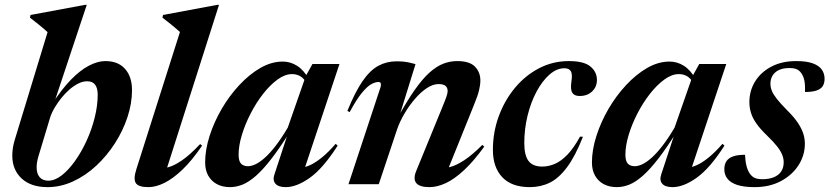

<svg xmlns="http://www.w3.org/2000/svg" viewBox="-20 -757 3408 789"><path d="M138.5 -116.5Q134.5 -103.5 132.5 -91.8Q130.5 -80 130.5 -69.5Q130.5 -43 143 -28.8Q155.5 -14.5 178.5 -14.5Q205.5 -14.5 233.8 -36.5Q262 -58.5 288.5 -95.8Q315 -133 336 -179Q357 -225 369.2 -274Q381.5 -323 381.5 -368Q381.5 -394.5 371 -408.8Q360.5 -423 338 -423Q320 -423 301.2 -413.5Q282.5 -404 264.8 -388.5Q247 -373 231.8 -353.8Q216.5 -334.5 205 -315.2Q193.5 -296 187.5 -279ZM175.5 -625Q166.5 -633.5 155 -643Q143.5 -652.5 130.5 -663Q117.5 -673.5 103 -684.5L105.5 -695.5L329 -737H336.5L198.5 -322.5L192.5 -327Q233 -390 271.2 -429.2Q309.5 -468.5 345.5 -487.2Q381.5 -506 413 -506Q465.5 -506 494 -473.8Q522.5 -441.5 522.5 -386.5Q522.5 -332.5 504 -276.2Q485.5 -220 452.5 -168.5Q419.5 -117 375.8 -76.2Q332 -35.5 280.8 -11.8Q229.5 12 175 12Q107.5 12 69 -23.5Q30.5 -59 30.5 -118Q30.5 -133 33 -149.5Q35.5 -166 41 -183.5Z M719.5 -625.5Q711 -633.5 699.5 -643Q688 -652.5 674.8 -663.2Q661.5 -674 647.5 -684.5L650 -695.5L872.5 -737H880L658.5 -42.5L629.5 -66.5Q646.5 -63.5 670.5 -69.5Q694.5 -75.5 727 -97.5Q759.5 -119.5 802.5 -165L810.5 -158.5Q769 -97.5 729.8 -60Q690.5 -22.5 655.2 -5.2Q620 12 590 12Q549 12 538.2 -4.5Q527.5 -21 540 -60.5Z M1108 -41 1168.5 -225 1176.5 -223.5Q1132 -152 1096.5 -106Q1061 -60 1031.5 -34.2Q1002 -8.5 976.2 1.8Q950.5 12 925 12Q895 12 872 0Q849 -12 836 -34.8Q823 -57.5 823 -89.5Q823 -141 841.2 -198.2Q859.5 -255.5 891 -309.5Q922.5 -363.5 963.5 -407.5Q1004.5 -451.5 1050 -477.8Q1095.5 -504 1142 -504Q1173.5 -504 1201 -486.5Q1228.5 -469 1250 -431L1241 -412.5Q1230.5 -433.5 1215.2 -443Q1200 -452.5 1180 -452.5Q1151 -452.5 1120.2 -430Q1089.5 -407.5 1061 -371Q1032.5 -334.5 1009.8 -290.2Q987 -246 973.8 -202Q960.5 -158 960.5 -121.5Q960.5 -95 970.5 -84.5Q980.5 -74 999.5 -74Q1012.5 -74 1029.5 -81.8Q1046.5 -89.5 1067.2 -107.8Q1088 -126 1112 -156.8Q1136 -187.5 1162.5 -232.5L1236.5 -444.5L1264 -494H1375L1226 -47L1212.5 -67.5Q1230.5 -68 1252.8 -77.8Q1275 -87.5 1301.8 -109Q1328.5 -130.5 1359.5 -166L1367.5 -158.5Q1308 -65.5 1253.8 -26.8Q1199.5 12 1154 12Q1124 12 1111.8 -2.2Q1099.5 -16.5 1108 -41Z M1417 -296.5 1407.5 -301Q1439 -379 1469.8 -423.5Q1500.5 -468 1534.5 -486.5Q1568.5 -505 1609 -505Q1625 -505 1637.5 -503.8Q1650 -502.5 1661.8 -500Q1673.5 -497.5 1687.5 -493.5L1617.5 -268L1612 -269Q1651.5 -341 1684 -387.2Q1716.5 -433.5 1745.5 -459.2Q1774.5 -485 1802.2 -495.5Q1830 -506 1858.5 -506Q1910 -506 1932 -483Q1954 -460 1954 -426.5Q1954 -408.5 1948.5 -385.5Q1943 -362.5 1925 -319L1813.5 -42.5L1786 -66.5Q1805.5 -64.5 1830.5 -71Q1855.5 -77.5 1888 -98.8Q1920.5 -120 1962 -161.5L1970 -154.5Q1926.5 -94.5 1887 -57.8Q1847.5 -21 1812 -4.5Q1776.5 12 1745 12Q1704.5 12 1690.8 -4.5Q1677 -21 1690 -53.5L1795.5 -311Q1809.5 -345 1814.5 -359.5Q1819.5 -374 1819.5 -382.5Q1819.5 -397 1810.5 -404.2Q1801.5 -411.5 1782.5 -411.5Q1759 -411.5 1733.8 -394.8Q1708.5 -378 1684.8 -350.2Q1661 -322.5 1642 -290Q1623 -257.5 1612 -226L1536.5 0H1412L1544 -399.5Q1546.5 -408.5 1544.8 -414.2Q1543 -420 1535 -420Q1522 -420 1505.2 -410.8Q1488.5 -401.5 1466.8 -375Q1445 -348.5 1417 -296.5Z M2299.5 -476.5Q2267.5 -476.5 2238 -450.5Q2208.5 -424.5 2185 -380.8Q2161.5 -337 2148 -282Q2134.5 -227 2134.5 -169Q2134.5 -118 2152.2 -95.2Q2170 -72.5 2208 -72.5Q2235 -72.5 2261 -84Q2287 -95.5 2312.5 -122.2Q2338 -149 2363.5 -195.5L2375.5 -195Q2344 -115 2310.2 -69.8Q2276.5 -24.5 2239 -6.2Q2201.5 12 2157 12Q2082.5 12 2044 -28.8Q2005.5 -69.5 2005.5 -141.5Q2005.5 -213.5 2029.5 -279Q2053.5 -344.5 2096 -395.8Q2138.5 -447 2195.2 -476.5Q2252 -506 2317.5 -506Q2379.5 -506 2406.2 -483.8Q2433 -461.5 2433 -428.5Q2433 -400 2413.2 -381.2Q2393.5 -362.5 2362 -362.5Q2340 -362.5 2331.8 -375.8Q2323.5 -389 2328 -421Q2333 -452.5 2325.8 -464.5Q2318.5 -476.5 2299.5 -476.5Z M2697.5 -41 2758 -225 2766 -223.5Q2721.5 -152 2686 -106Q2650.5 -60 2621 -34.2Q2591.5 -8.5 2565.8 1.8Q2540 12 2514.5 12Q2484.5 12 2461.5 0Q2438.5 -12 2425.5 -34.8Q2412.5 -57.5 2412.5 -89.5Q2412.5 -141 2430.8 -198.2Q2449 -255.5 2480.5 -309.5Q2512 -363.5 2553 -407.5Q2594 -451.5 2639.5 -477.8Q2685 -504 2731.5 -504Q2763 -504 2790.5 -486.5Q2818 -469 2839.5 -431L2830.5 -412.5Q2820 -433.5 2804.8 -443Q2789.5 -452.5 2769.5 -452.5Q2740.5 -452.5 2709.8 -430Q2679 -407.5 2650.5 -371Q2622 -334.5 2599.2 -290.2Q2576.5 -246 2563.2 -202Q2550 -158 2550 -121.5Q2550 -95 2560 -84.5Q2570 -74 2589 -74Q2602 -74 2619 -81.8Q2636 -89.5 2656.8 -107.8Q2677.5 -126 2701.5 -156.8Q2725.5 -187.5 2752 -232.5L2826 -444.5L2853.5 -494H2964.5L2815.5 -47L2802 -67.5Q2820 -68 2842.2 -77.8Q2864.5 -87.5 2891.2 -109Q2918 -130.5 2949 -166L2957 -158.5Q2897.5 -65.5 2843.2 -26.8Q2789 12 2743.5 12Q2713.5 12 2701.2 -2.2Q2689 -16.5 2697.5 -41Z M3041.5 -121Q3043 -93 3047.8 -74.5Q3052.5 -56 3062 -42.5Q3071.5 -29.5 3083.8 -25Q3096 -20.5 3111.5 -20.5Q3140.5 -20.5 3160.2 -28.8Q3180 -37 3190.2 -52.5Q3200.5 -68 3200.5 -90Q3200.5 -105 3194.5 -120.5Q3188.5 -136 3173.8 -155Q3159 -174 3131.5 -200.5Q3104.5 -226.5 3088.5 -249.2Q3072.5 -272 3066 -293.5Q3059.5 -315 3059.5 -337.5Q3059.5 -384 3083 -422.2Q3106.5 -460.5 3149.8 -483.2Q3193 -506 3252 -506Q3295 -506 3320.5 -496.5Q3346 -487 3357.2 -470.8Q3368.5 -454.5 3368.5 -433.5Q3368.5 -415 3360.8 -403Q3353 -391 3335.5 -385Q3318 -379 3288 -379Q3289 -410 3285.2 -427Q3281.5 -444 3273 -456Q3265 -468 3253 -472.8Q3241 -477.5 3225 -477.5Q3187 -477.5 3166.5 -460Q3146 -442.5 3146 -412.5Q3146 -398.5 3151.8 -384Q3157.5 -369.5 3172.2 -350.8Q3187 -332 3214 -304.5Q3241.5 -277.5 3257.5 -254Q3273.5 -230.5 3280.5 -209.2Q3287.5 -188 3287.5 -166.5Q3287.5 -119 3261.5 -78.2Q3235.5 -37.5 3189 -12.8Q3142.5 12 3081 12Q3036.5 12 3009 2.8Q2981.5 -6.5 2969 -23Q2956.5 -39.5 2956.5 -61Q2956.5 -81 2965 -94.2Q2973.5 -107.5 2992.2 -114.2Q3011 -121 3041.5 -121Z"/></svg>

Font: Newsreader 60pt SemiBold
Style: Italic
Weight: 600
Italic angle: -17°
Designer: Hugues Gentile
Foundry: Production Type
Version: Version 1.003